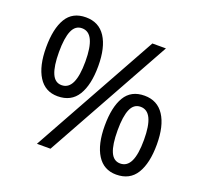

<svg xmlns="http://www.w3.org/2000/svg" viewBox="-126 -870 1083 1025"><g transform="rotate(20 415.5 -357.0)"><path d="M195 -724Q269 -724 307 -665.5Q345 -607 345 -501Q345 -395 308.5 -335.5Q272 -276 195 -276Q124 -276 86.5 -335.5Q49 -395 49 -501Q49 -607 84 -665.5Q119 -724 195 -724ZM195 -662Q157 -662 139.5 -621.5Q122 -581 122 -501Q122 -421 139.5 -380Q157 -339 195 -339Q234 -339 253 -379.5Q272 -420 272 -501Q272 -581 253 -621.5Q234 -662 195 -662ZM652 -714 256 0H179L575 -714ZM632 -438Q705 -438 743.5 -379.5Q782 -321 782 -215Q782 -109 745.5 -49.5Q709 10 632 10Q561 10 523.5 -49.5Q486 -109 486 -215Q486 -321 521 -379.5Q556 -438 632 -438ZM632 -375Q594 -375 576.5 -335Q559 -295 559 -215Q559 -134 576.5 -93.5Q594 -53 632 -53Q671 -53 690 -93Q709 -133 709 -215Q709 -295 690 -335Q671 -375 632 -375Z"/></g></svg>

Font: hexuguzrati05
Style: Book
Weight: 400
Designer: Jelle Bosma - Monotype Design Team, Universal Thirst
Foundry: Monotype Imaging Inc.
Version: Version 2.106